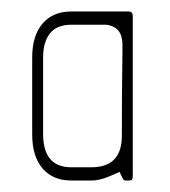

<svg xmlns="http://www.w3.org/2000/svg" viewBox="-20 -314 295 334"><path d="M204 0H198Q196 0 194.5 -2Q193 -4 188 -15Q171 -7 160 -3.5Q149 0 140 0H104Q72 0 54 -21Q36 -42 36 -80V-214Q36 -252 54 -273Q72 -294 104 -294H204Q211 -294 211 -286V-9Q211 -3 209.5 -1.5Q208 0 204 0ZM191 -251Q186 -268 165 -271H104Q79 -271 67 -256Q55 -241 55 -214V-81Q55 -23 104 -23H139Q192 -23 192 -78Q192 -148 192.5 -180Q193 -212 193 -224Q193 -231 193 -237.5Q193 -244 191 -251Z"/></svg>

Font: Chathura Light
Style: Regular
Weight: 300
Designer: Appaji Ambarisha Darbha
Foundry: Aditya Fonts
Version: Version 1.001 2016